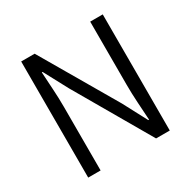

<svg xmlns="http://www.w3.org/2000/svg" viewBox="-162 -890 1042 1048"><g transform="rotate(-30 359.0 -366.0)"><path d="M102.1 0V-731.9H187L463.9 -257.8L543 -107.9H547.9Q544.4 -162.6 540.8 -221.2Q537.1 -279.8 537.1 -335.9V-731.9H616.2V0H529.8L254.9 -474.1L174.8 -624H169.9Q172.9 -569.3 176.5 -513.7Q180.2 -458 180.2 -400.9V0Z"/></g></svg>

Font: `nÑOS CN Normal
Style: Regular
Weight: 350
Designer: Ryoko NISHIZUKA ?XZm?[P (kana & ideographs); Paul D. Hunt (Latin, Greek & Cyrillic); Wenlong ZHANG _ e??? (bopomofo); Sa
Foundry: Adobe Systems Incorporated
Version: Version 1.004 June 21, 2023